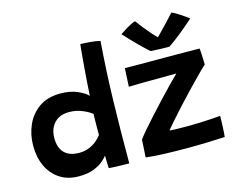

<svg xmlns="http://www.w3.org/2000/svg" viewBox="-105 -922 1343 1084"><g transform="rotate(-15 567.0 -380.0)"><path d="M405.5 -1.5Q404.5 -13 404 -38Q403.5 -63 403.5 -75.5Q396.5 -65.5 376.5 -47.5Q356.5 -29.5 321 -15Q285.5 -0.5 231.5 -0.5Q167 -0.5 121 -30.8Q75 -61 50.5 -113.5Q26 -166 26 -233Q26 -298 50.8 -354Q75.5 -410 125.2 -444.8Q175 -479.5 250 -479.5Q309.5 -479.5 351.5 -460.2Q393.5 -441 408 -423Q409.5 -455 412.8 -500.5Q416 -546 419.8 -592Q423.5 -638 426.8 -673Q430 -708 431.5 -719.5Q457.5 -719.5 489.8 -716.5Q522 -713.5 546.5 -707.5Q533 -534.5 528.8 -361.8Q524.5 -189 524.5 2.5Q514 2.5 490.8 2Q467.5 1.5 443.2 0.8Q419 0 405.5 -1.5ZM267.5 -128Q302 -128 328.5 -139.8Q355 -151.5 373 -167.5Q391 -183.5 400.5 -197Q400.5 -211 400.5 -235.8Q400.5 -260.5 401 -284Q401.5 -307.5 402 -319Q385 -334.5 348.2 -350Q311.5 -365.5 270.5 -365.5Q214.5 -365.5 183.5 -332Q152.5 -298.5 152.5 -244Q152.5 -187 182.2 -157.5Q212 -128 267.5 -128ZM1083.5 -2Q1043.5 0.5 984.2 2.2Q925 4 862 4Q795.5 4 731.8 1.8Q668 -0.5 622.5 -6L628.5 -109Q641.5 -127 668 -157.8Q694.5 -188.5 728 -225.5Q761.5 -262.5 796.5 -299.8Q831.5 -337 862 -368.5Q892.5 -400 912.5 -419Q901.5 -419 873 -418.8Q844.5 -418.5 810.5 -418.2Q776.5 -418 749 -418Q724.5 -418 699 -417.5Q673.5 -417 655.2 -416.5Q637 -416 634 -416L639.5 -523.5Q659 -523 698.2 -522.8Q737.5 -522.5 785.2 -522.5Q833 -522.5 877.5 -522.5Q926.5 -522.5 980.2 -522Q1034 -521.5 1076 -521Q1077 -516.5 1078 -496.5Q1079 -476.5 1079.8 -455.2Q1080.5 -434 1080.5 -426.5Q1059.5 -407.5 1027.5 -375Q995.5 -342.5 959.2 -304.5Q923 -266.5 889 -229.2Q855 -192 829 -162.2Q803 -132.5 791.5 -118Q803.5 -116.5 837 -115.8Q870.5 -115 901 -115Q934.5 -115 970.5 -116.5Q1006.5 -118 1038 -120Q1069.5 -122 1089.5 -124Q1089.5 -119 1089 -102Q1088.5 -85 1087.8 -64Q1087 -43 1085.8 -25.5Q1084.5 -8 1083.5 -2ZM974.5 -759Q989.5 -752.5 1009.8 -739.8Q1030 -727 1047 -715Q1064 -703 1068.5 -699Q1039 -672 1008 -646.5Q977 -621 951.5 -602Q926 -583 913 -575Q890 -575 856.8 -576.2Q823.5 -577.5 804.5 -579Q772 -608 739.5 -640.8Q707 -673.5 670.5 -713.5Q685.5 -724 713 -740.8Q740.5 -757.5 763.5 -764.5Q780.5 -741 800.2 -716.2Q820 -691.5 837.5 -672Q855 -652.5 865 -643.5Q874.5 -653 893 -672Q911.5 -691 933.2 -714Q955 -737 974.5 -759Z"/></g></svg>

Font: Grandstander SemiBold
Style: Regular
Weight: 600
Designer: Tyler Finck
Foundry: Etcetera Type Co
Version: Version 1.200; ttfautohint (v1.8.3)